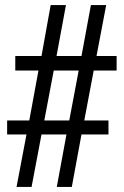

<svg xmlns="http://www.w3.org/2000/svg" viewBox="-20 -734 487 754"><path d="M45 0 84 -206H8V-261H95L131 -457H40V-514H143L179 -714H239L202 -514H300L337 -714H397L359 -514H438V-457H348L311 -261H406V-206H300L262 0H203L241 -206H143L104 0ZM154 -261H252L289 -457H191Z"/></svg>

Font: Noto Serif Myanmar ExtraCondensed Medium
Style: Regular
Weight: 500
Width: 2
Designer: Ben Mitchell and the Monotype Design Team
Foundry: Monotype Imaging Inc.
Version: Version 2.106; ttfautohint (v1.8.4.7-5d5b)